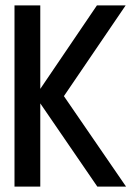

<svg xmlns="http://www.w3.org/2000/svg" viewBox="-20 -695 513 715"><path d="M34 0H130V-310L342.5 0H449.5L218 -337L448 -675H341L130 -364V-675H34Z"/></svg>

Font: Anybody SemiCondensed
Style: Regular
Weight: 400
Width: 4
Version: Version 1.113;gftools[0.9.25]